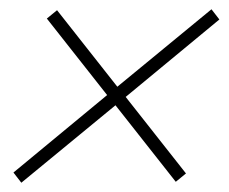

<svg xmlns="http://www.w3.org/2000/svg" viewBox="-20 -492 494 414"><path d="M26 -98 229 -265 359 -100 381 -118 251 -283 453 -450 436 -472 233 -305 103 -470 81 -452 211 -287 9 -120Z"/></svg>

Font: Geist Thin
Style: Italic
Weight: 100
Italic angle: -12°
Designer: Basement.studio, Andrés Briganti, Mateo Zaragoza
Foundry: Basement.studio, Vercel, Andrés Briganti, Guido Ferreyra, Mateo Zaragoza
Version: Version 1.500